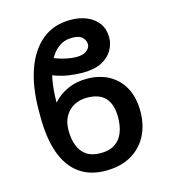

<svg xmlns="http://www.w3.org/2000/svg" viewBox="-114 -852 849 954"><g transform="rotate(-15 311.0 -375.0)"><path d="M337.4 -456.1Q401.9 -456.5 450.7 -430.2Q499.5 -403.8 527.1 -353.5Q554.7 -303.2 554.7 -231.4Q554.7 -160.2 525.9 -105.7Q497.1 -51.3 443.1 -20.8Q389.2 9.8 313.5 9.8Q233.4 9.8 178.7 -29.1Q124 -67.9 95.9 -144.3Q67.9 -220.7 67.9 -334.5V-368.7Q68.4 -485.8 99.1 -573.7Q129.9 -661.6 189.2 -710.7Q248.5 -759.8 335.9 -759.8Q383.8 -759.8 420.9 -743.7Q458 -727.5 479 -697.8Q500 -668 500 -625Q500 -592.8 482.4 -561.5Q464.8 -530.3 427 -510.3Q389.2 -490.2 328.1 -490.2Q295.9 -490.2 256.6 -495.8Q217.3 -501.5 168.9 -520.5L199.2 -600.6Q234.9 -586.4 264.6 -580.1Q294.4 -573.7 316.9 -573.7Q354.5 -573.7 371.8 -588.6Q389.2 -603.5 389.2 -620.1Q389.2 -639.6 373.8 -655.8Q358.4 -671.9 321.3 -671.9Q280.3 -671.9 250.2 -649.4Q220.2 -627 200.9 -586.7Q181.6 -546.4 172.6 -493.7Q163.6 -440.9 163.6 -380.4Q194.3 -415.5 238.8 -436Q283.2 -456.5 337.4 -456.1ZM314 -365.2Q279.3 -365.2 250 -350.1Q220.7 -335 202.9 -305.2Q185.1 -275.4 185.1 -231.4Q185.1 -187 198.2 -152.8Q211.4 -118.7 239 -99.9Q266.6 -81.1 311 -81.1Q355.5 -81.1 384.3 -99.9Q413.1 -118.7 426.5 -152.8Q439.9 -187 439.9 -231.4Q439.9 -297.4 409.2 -331.3Q378.4 -365.2 314 -365.2Z"/></g></svg>

Font: Inter 28pt Medium
Style: Regular
Weight: 500
Designer: Rasmus Andersson
Foundry: rsms
Version: Version 4.001;git-66647c0bb